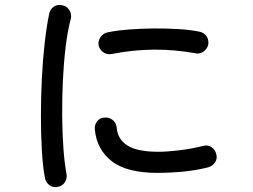

<svg xmlns="http://www.w3.org/2000/svg" viewBox="-20 -769 1040 790"><path d="M216.8 0Q199.2 3.9 184.1 -6.8Q168.9 -17.6 165 -36.1Q156.2 -82 152.3 -148.4Q148.4 -214.8 148.4 -292Q148.4 -369.1 152.3 -447.3Q156.2 -525.4 164.1 -594.2Q171.9 -663.1 182.6 -712.9Q186.5 -732.4 202.6 -742.2Q218.8 -752 237.3 -747.1Q255.9 -743.2 265.6 -727.1Q275.4 -710.9 271.5 -692.4Q257.8 -640.6 250 -575.7Q242.2 -510.7 238.8 -439Q235.4 -367.2 235.8 -296.4Q236.3 -225.6 240.7 -162.1Q245.1 -98.6 253.9 -51.8Q256.8 -34.2 246.6 -18.6Q236.3 -2.9 216.8 0ZM629.9 -57.6Q501 -57.6 439.5 -106Q377.9 -154.3 370.1 -236.3Q368.2 -254.9 379.4 -269.5Q390.6 -284.2 410.2 -285.2Q428.7 -287.1 443.4 -275.4Q458 -263.7 460 -245.1Q463.9 -195.3 504.9 -169.9Q545.9 -144.5 630.9 -144.5Q666 -144.5 715.8 -150.4Q765.6 -156.2 817.4 -168.9Q835 -173.8 850.6 -163.1Q866.2 -152.3 870.1 -133.8Q875 -115.2 864.3 -100.1Q853.5 -85 835 -80.1Q783.2 -67.4 730.5 -62.5Q677.7 -57.6 629.9 -57.6ZM440.4 -546.9Q420.9 -543 405.3 -553.7Q389.6 -564.5 385.7 -583Q382.8 -600.6 393.6 -616.2Q404.3 -631.8 421.9 -635.7Q460 -643.6 509.3 -647.5Q558.6 -651.4 611.3 -651.9Q664.1 -652.3 712.9 -649.4Q761.7 -646.5 800.8 -638.7Q819.3 -634.8 829.6 -620.1Q839.8 -605.5 836.9 -585.9Q833 -568.4 817.9 -557.1Q802.7 -545.9 784.2 -549.8Q612.3 -581.1 440.4 -546.9Z"/></svg>

Font: KTXP_ComRound
Style: Medium
Weight: 500
Version: Version 1.01;May 16, 2022;FontCreator 13.0.0.2683 64-bit